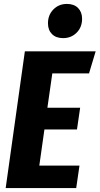

<svg xmlns="http://www.w3.org/2000/svg" viewBox="-20 -953 505 973"><path d="M299.8 -759.8Q263.7 -759.8 243.4 -780.3Q223.1 -800.8 223.1 -835Q223.1 -877.4 250.7 -905.3Q278.3 -933.1 318.8 -933.1Q355.5 -933.1 375.7 -912.4Q396 -891.6 396 -857.9Q396 -814.9 368.4 -787.4Q340.8 -759.8 299.8 -759.8ZM464.8 -692.9 431.2 -581.1H245.1L220.2 -407.2H386.2L370.1 -296.9H205.1L179.2 -113.8H382.8L366.2 0H8.8L106 -692.9Z"/></svg>

Font: Fira Sans Compressed
Style: Bold Italic
Weight: 700
Width: 3
Italic angle: -8°
Designer: Carrois Corporate & Edenspiekermann AG
Foundry: Carrois Corporate GbR & Edenspiekermann AG
Version: Version 4.203;PS 004.203;hotconv 1.0.88;makeotf.lib2.5.64775